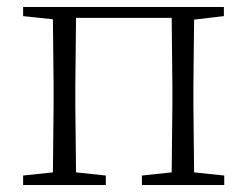

<svg xmlns="http://www.w3.org/2000/svg" viewBox="-20 -528 707 548"><path d="M46 -482V-508H619V-482L534 -472L532 -283V-226L534 -36L620 -27V0H385V-27L470 -36L472 -226V-283L470 -477H197L195 -283V-226L197 -36L282 -27V0H46V-27L131 -36L133 -226V-283L131 -473Z"/></svg>

Font: Minh Nguyen ExtraLight
Style: Regular
Weight: 250
Designer: Ryoko NISHIZUKA 西塚涼子 (kana & ideographs); Frank Grießhammer (Latin, Greek & Cyrillic); Wenlong ZHANG 张文龙 (bopomofo); San
Foundry: Adobe
Version: Version 1.100;July 7, 2023;FontCreator 14.0.0.2814 64-bit